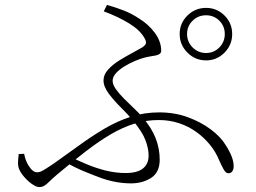

<svg xmlns="http://www.w3.org/2000/svg" viewBox="-20 -759 1040 779"><path d="M816 -514Q772 -514 740.5 -545.5Q709 -577 709 -621Q709 -665 740.5 -696Q772 -727 816 -727Q860 -727 891 -696Q922 -665 922 -621Q922 -577 891 -545.5Q860 -514 816 -514ZM511 -15Q494 -15 475 -17Q456 -19 436 -23.5Q416 -28 395 -35Q362 -47 323 -63Q284 -79 240 -104L258 -125Q293 -109 331 -93Q369 -77 409 -67Q449 -57 490 -57Q537 -57 560 -75.5Q583 -94 583 -128Q583 -156 570.5 -189.5Q558 -223 521 -268Q501 -293 472.5 -321Q444 -349 422 -378Q400 -407 400 -433Q400 -456 418.5 -476.5Q437 -497 463.5 -513.5Q490 -530 515.5 -543.5Q541 -557 556 -566Q570 -575 572 -583Q574 -591 566 -605Q548 -637 504 -664Q460 -691 401 -713L414 -739Q450 -729 482 -716.5Q514 -704 544 -684Q582 -661 608 -626Q634 -591 634 -553Q634 -545 628 -540.5Q622 -536 612 -534Q602 -532 589 -530Q576 -528 562 -524Q547 -520 526 -511Q505 -502 484.5 -489.5Q464 -477 450.5 -462Q437 -447 437 -431Q437 -416 450 -397.5Q463 -379 483 -359Q503 -339 523.5 -319.5Q544 -300 558 -284Q596 -239 612 -197Q628 -155 628 -111Q628 -60 593.5 -37.5Q559 -15 511 -15ZM139 0Q126 0 106 -15Q86 -30 69.5 -52Q53 -74 53 -96Q53 -107 54 -115.5Q55 -124 56 -134L78 -135Q83 -106 98.5 -83Q114 -60 130 -60Q138 -60 145.5 -63Q153 -66 165.5 -74Q178 -82 199 -96Q254 -135 305 -172Q356 -209 406.5 -238.5Q457 -268 511 -285.5Q565 -303 626 -303Q689 -303 742 -283.5Q795 -264 834.5 -234.5Q874 -205 894 -173Q912 -145 920 -124Q928 -103 928 -85Q928 -72 922.5 -64Q917 -56 906 -56Q896 -56 887 -72.5Q878 -89 870 -107Q856 -142 832 -171.5Q808 -201 776 -224Q744 -247 705.5 -259.5Q667 -272 624 -272Q573 -272 526 -257.5Q479 -243 431 -215Q383 -187 329.5 -146Q276 -105 213 -52Q194 -36 182.5 -24.5Q171 -13 161.5 -6.5Q152 0 139 0ZM816 -544Q848 -544 870 -566.5Q892 -589 892 -621Q892 -653 870 -675Q848 -697 816 -697Q784 -697 761.5 -675Q739 -653 739 -621Q739 -589 761.5 -566.5Q784 -544 816 -544Z"/></svg>

Font: Noto Serif SC ExtraLight
Style: Regular
Weight: 200
Designer: Ryoko NISHIZUKA 西塚涼子 (kana & ideographs); Frank Grießhammer (Latin, Greek & Cyrillic); Wenlong ZHANG 张文龙 (bopomofo); San
Foundry: Adobe
Version: Version 2.002-H1;hotconv 1.1.0;makeotfexe 2.6.0